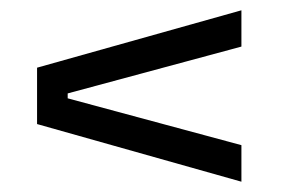

<svg xmlns="http://www.w3.org/2000/svg" viewBox="-20 -497 556 373"><path d="M111.5 -315.5V-306L449 -215V-144L52 -256V-365.5L449 -477V-406.5Z"/></svg>

Font: Anek Odia
Style: Regular
Weight: 400
Designer: Yesha Goshar & Mahesh Sahu (Odia), Yesha Goshar (Latin)
Foundry: Ek Type
Version: Version 1.003